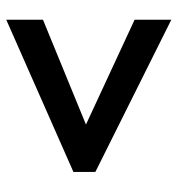

<svg xmlns="http://www.w3.org/2000/svg" viewBox="3 -719 566 612"><g transform="rotate(90 286.0 -413.0)"><path d="M43 -150V-267L377 -404L43 -559V-676L528 -434V-364Z"/></g></svg>

Font: Noto Sans Tamil UI
Style: Regular
Weight: 400
Designer: Jelle Bosma - Monotype Design Team
Foundry: Monotype Imaging Inc.
Version: Version 2.004